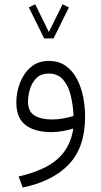

<svg xmlns="http://www.w3.org/2000/svg" viewBox="-20 -610 470 890"><path d="M184.6 -432.1 113.8 -575.7 143.1 -590.3 206.5 -461.4 270 -590.3 299.3 -575.7 228.5 -432.1ZM374.5 -68.8Q374.5 71.8 300 150.9Q225.6 230 85.4 259.3L66.4 208Q185.1 181.2 245.8 127.9Q306.6 74.7 319.8 -14.2Q297.4 -7.3 271 -2.4Q244.6 2.4 219.2 2.4Q141.1 2.4 98.4 -30.3Q55.7 -63 55.7 -135.3Q55.7 -182.1 72.8 -226.3Q89.8 -270.5 123.3 -299.1Q156.7 -327.6 206.1 -327.6Q252.9 -327.6 285.2 -304.4Q317.4 -281.2 337.2 -243.2Q356.9 -205.1 365.7 -159.4Q374.5 -113.8 374.5 -68.8ZM221.7 -56.2Q246.6 -56.2 272 -60.8Q297.4 -65.4 320.8 -72.3Q318.8 -121.6 308.1 -166.7Q297.4 -211.9 272.7 -240.5Q248 -269 205.1 -269Q169.9 -269 148.9 -248Q127.9 -227.1 118.9 -196.8Q109.9 -166.5 109.9 -138.2Q109.9 -93.3 139.9 -74.7Q169.9 -56.2 221.7 -56.2Z"/></svg>

Font: Vazirmatn UI FD ExtraLight
Style: Regular
Weight: 200
Designer: Saber Rastikerdar
Foundry: Saber Rastikerdar
Version: Version 33.003